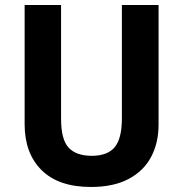

<svg xmlns="http://www.w3.org/2000/svg" viewBox="-20 -800 728 764"><path d="M611 -305Q611 -231 581 -175Q551 -119 491 -87.5Q431 -56 342 -56Q213 -56 145.5 -123Q78 -190 78 -306V-780H223V-328Q223 -244 253.5 -212Q284 -180 345 -180Q408 -180 436.5 -214.5Q465 -249 465 -329V-780H611Z"/></svg>

Font: Noto Sans Malayalam UI SemiCondensed
Style: Bold
Weight: 700
Width: 4
Designer: Jelle Bosma - Monotype Design Team
Foundry: Monotype Imaging Inc.
Version: Version 2.104; ttfautohint (v1.8.4.7-5d5b)